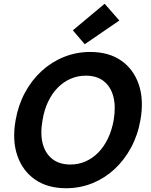

<svg xmlns="http://www.w3.org/2000/svg" viewBox="-20 -988 800 1020"><path d="M331 12Q233 12 166.5 -34Q100 -80 72 -161.5Q44 -243 63 -350Q77 -430 113 -496.5Q149 -563 201.5 -611Q254 -659 320 -685.5Q386 -712 459 -712Q558 -712 624 -666Q690 -620 717.5 -538.5Q745 -457 726 -350Q712 -270 676 -203.5Q640 -137 588 -89Q536 -41 470.5 -14.5Q405 12 331 12ZM354 -114Q397 -114 434.5 -130.5Q472 -147 502 -177.5Q532 -208 553 -251.5Q574 -295 584 -350Q596 -423 582 -475.5Q568 -528 531 -557Q494 -586 436 -586Q393 -586 355 -569.5Q317 -553 287 -522.5Q257 -492 236 -448.5Q215 -405 206 -350Q193 -277 207 -224.5Q221 -172 258.5 -143Q296 -114 354 -114ZM430 -753 367 -827 536 -968 614 -879Z"/></svg>

Font: DM Sans 9pt ExtraBold
Style: Italic
Weight: 800
Italic angle: -10°
Version: Version 4.004;gftools[0.9.30]